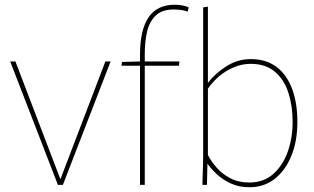

<svg xmlns="http://www.w3.org/2000/svg" viewBox="-20 -779 1321 809"><path d="M23 -520H45L234 -25H235L424 -520H446L245 0H224Z M570 -502H492L494 -518L570 -520V-549Q570 -653 606 -706Q642 -759 716 -759Q734 -759 749.5 -756Q765 -753 775 -748L771 -730Q759 -735 743 -737Q727 -739 712 -739Q661 -739 634.5 -712Q608 -685 599 -642.5Q590 -600 590 -553V-520H736L734 -502H590V0H570Z M1031 10Q987 10 952.5 -6Q918 -22 893.5 -45Q869 -68 855 -88H854L852 0H833Q833 -13 833.5 -27Q834 -41 834.5 -56Q835 -71 835.5 -87Q836 -103 836 -120V-748L856 -751V-431H857Q886 -469 933.5 -499.5Q981 -530 1037 -530Q1101 -530 1144.5 -497.5Q1188 -465 1210.5 -405.5Q1233 -346 1233 -265Q1233 -184 1207.5 -122Q1182 -60 1137 -25Q1092 10 1031 10ZM1030 -10Q1091 -10 1131.5 -46Q1172 -82 1192.5 -140Q1213 -198 1213 -265Q1213 -333 1195 -388.5Q1177 -444 1138 -477Q1099 -510 1036 -510Q999 -510 964 -495Q929 -480 901.5 -456Q874 -432 856 -405V-126Q869 -100 892.5 -73Q916 -46 950.5 -28Q985 -10 1030 -10Z"/></svg>

Font: Murecho Thin Thin
Style: Regular
Weight: 250
Version: Version 1.010